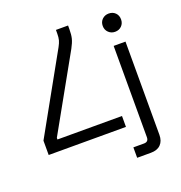

<svg xmlns="http://www.w3.org/2000/svg" viewBox="-156 -834 1102 1168"><g transform="rotate(-20 395.5 -250.0)"><path d="M413 -700V-675.5Q413 -640.2 407 -616.5Q401 -592.8 383.2 -560L115.2 -81.2V-70.5H533V0H32.8V-92.8L313.8 -596.5Q325.2 -617.2 329.9 -634.1Q334.5 -651 334.5 -677V-700ZM532.8 200V132.5H601.7Q631.2 132.5 631.2 102.5V-488.5H707.8V115Q707.8 154.8 685.6 177.4Q663.5 200 621.8 200ZM610.2 -625Q610.2 -651.2 627.4 -667.6Q644.5 -684 669.5 -684Q695.5 -684 712.1 -667.6Q728.8 -651.2 728.8 -625Q728.8 -599.5 712.1 -582.8Q695.5 -566 669.5 -566Q644.5 -566 627.4 -582.8Q610.2 -599.5 610.2 -625Z"/></g></svg>

Font: Space 7353
Style: Regular
Weight: 400
Designer: Christine Claussen + Ruben Lyon  (Space 7353)
Version: Version 1.000;FEAKit 1.0